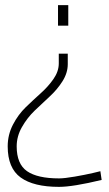

<svg xmlns="http://www.w3.org/2000/svg" viewBox="-20 -519 426 748"><path d="M10 51Q10 6 30.5 -33.5Q51 -73 80.5 -101.5Q110 -130 139 -156Q168 -182 188.5 -211.5Q209 -241 209 -272V-310H244V-269Q244 -235 223.5 -202.5Q203 -170 173.5 -143Q144 -116 115 -88Q86 -60 65.5 -24Q45 12 45 51Q45 120 85.5 148Q126 176 210 176Q231 176 271.5 169Q312 162 342 155L371 148L376 182Q264 209 210 209Q111 209 60.5 172.5Q10 136 10 51ZM246 -499V-419H206V-499Z"/></svg>

Font: TypoPRO Titillium Text
Style: 1 wt
Weight: 100
Designer: Accademia di Belle Arti di Urbino and others
Foundry: Accademia di Belle Arti di Urbino and others.
Version: Version 25.000